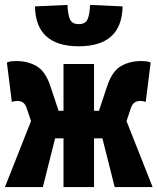

<svg xmlns="http://www.w3.org/2000/svg" viewBox="-20 -760 640 780"><path d="M0 0 106 -268 90 -316Q84 -336 74 -343Q64 -350 50 -350Q44 -350 38.5 -349Q33 -348 28 -346L8 -506Q17 -510 26 -511Q35 -512 46 -512Q93 -512 128.5 -491.5Q164 -471 184 -412L218 -310H238V-500H362V-310H382L416 -412Q436 -471 471.5 -491.5Q507 -512 554 -512Q565 -512 574 -511Q583 -510 592 -506L572 -346Q567 -348 561.5 -349Q556 -350 550 -350Q536 -350 526 -343Q516 -336 510 -316L494 -268L600 0H446L396 -198H362V0H238V-198H204L154 0ZM300 -572Q125 -572 122 -734L254 -740Q256 -698 265 -680Q274 -662 300 -662Q326 -662 335 -680Q344 -698 346 -740L478 -734Q475 -572 300 -572Z"/></svg>

Font: Source Code Pro Black
Style: Regular
Weight: 900
Monospace: yes
Designer: Paul D. Hunt, Teo Tuominen
Foundry: Adobe Systems Incorporated
Version: Version 2.030;PS 1.000;hotconv 16.6.51;makeotf.lib2.5.65220